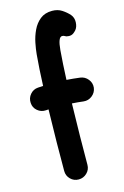

<svg xmlns="http://www.w3.org/2000/svg" viewBox="-136 -911 670 1037"><g transform="rotate(-15 198.5 -392.5)"><path d="M25.9 -399.9Q23.9 -426.8 41.3 -447.3Q58.6 -467.8 85.4 -469.7Q100.6 -470.7 114.3 -471.2Q116.2 -519.5 118.9 -563.5Q121.6 -607.4 125 -644.5Q127.4 -672.4 134.5 -707.8Q141.6 -743.2 157 -775.6Q172.4 -808.1 198.7 -829.3Q225.1 -850.6 265.6 -850.6Q296.9 -850.6 319.8 -835.7Q342.8 -820.8 359.4 -802.2Q375 -783.7 373.8 -757.8Q372.6 -731.9 359.9 -716.8Q344.7 -699.7 332 -696.8Q319.3 -693.8 305.2 -697.3Q292.5 -705.1 282.7 -705.1Q260.3 -705.1 254.4 -633.3Q251.5 -599.1 249 -557.4Q246.6 -515.6 244.6 -470.2Q280.8 -467.8 319.3 -462.9Q345.7 -459.5 362.5 -438.5Q379.4 -417.5 376.5 -391.1Q373 -364.7 351.8 -347.9Q330.6 -331.1 304.2 -334Q272 -337.9 240.2 -339.8Q237.8 -247.1 236.6 -156.5Q235.4 -65.9 235.4 2Q235.4 28.8 216.1 47.6Q196.8 66.4 169.9 66.4Q143.1 66.4 124.3 47.6Q105.5 28.8 105.5 2Q105.5 -66.4 106.4 -157Q107.4 -247.6 109.9 -341.3Q102.5 -340.8 95.2 -340.3Q68.4 -338.4 47.9 -355.7Q27.3 -373 25.9 -399.9Z"/></g></svg>

Font: Mikhak Bold
Style: Regular
Weight: 700
Designer: Amin Abedi
Version: Version 3.3